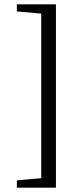

<svg xmlns="http://www.w3.org/2000/svg" viewBox="-20 -729 390 889"><path d="M239 140H58V106L171 96V-666L58 -676V-709H239Z"/></svg>

Font: Caladea
Style: Regular
Weight: 400
Designer: Carolina Giovagnoli and Andres Torresi
Foundry: Carolina Giovagnoli and Andres Torresi
Version: Version 1.002